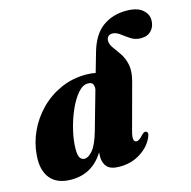

<svg xmlns="http://www.w3.org/2000/svg" viewBox="-108 -834 948 953"><g transform="rotate(-15 366.0 -357.0)"><path d="M563 -86Q542 -43 496.2 -15.2Q450.5 12.5 392.5 12.5Q347 12.5 328.5 -7.5Q310 -27.5 310 -61Q310 -71 311 -82.5Q252 12.5 144.5 12.5Q71.5 12.5 36.5 -30.2Q1.5 -73 8.5 -150.5Q13 -211 39.5 -268.5Q66 -326 111 -372Q156 -418 216.2 -445.2Q276.5 -472.5 348 -472.5Q375 -472.5 396.5 -467.5L425 -567Q449 -652 500.2 -689.5Q551.5 -727 622 -727Q677 -727 704.5 -704.2Q732 -681.5 732 -650Q732 -617.5 712.8 -596.8Q693.5 -576 658.5 -576Q630 -576 607.5 -590.8Q585 -605.5 565.5 -620.5Q546 -635.5 526.5 -635.5Q512.5 -635.5 504.8 -627.2Q497 -619 497 -606Q497 -587.5 511.2 -568.2Q525.5 -549 542.2 -524.5Q559 -500 566.5 -465.5Q574 -431 561 -381.5L497 -144.5Q488.5 -114 491.2 -100.8Q494 -87.5 505.5 -87.5Q519.5 -87.5 540.5 -112Q549 -120 553.8 -121.5Q558.5 -123 563.5 -121Q577.5 -115 563 -86ZM202.5 -127Q202.5 -94.5 211.2 -82.5Q220 -70.5 234 -70.5Q253.5 -70.5 276 -96.8Q298.5 -123 317.5 -189.5L374.5 -390.5Q376 -408 369.8 -417.8Q363.5 -427.5 344.5 -427.5Q318.5 -427.5 293.2 -398Q268 -368.5 247.5 -321.8Q227 -275 214.8 -223.2Q202.5 -171.5 202.5 -127Z"/></g></svg>

Font: Fraunces 72pt S000 Black
Style: Italic
Weight: 900
Italic angle: -16°
Version: Version 1.000; ttfautohint (v1.8.3)